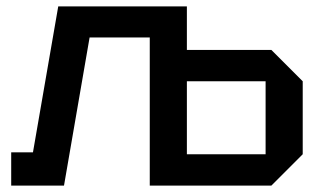

<svg xmlns="http://www.w3.org/2000/svg" viewBox="-20 -580 1006 600"><path d="M15 0V-104H83L162 -560H564V-424H828L926 -326V-98L828 0H448V-463H260L180 0ZM564 -98H810V-326H564Z"/></svg>

Font: Tektur Medium
Style: Regular
Weight: 500
Designer: Adam Jagosz
Foundry: Adam Jagosz
Version: Version 1.005;gftools[0.9.30]